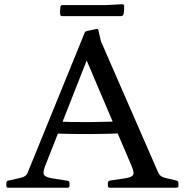

<svg xmlns="http://www.w3.org/2000/svg" viewBox="-20 -886 874 906"><path d="M265 -853Q266 -862 276 -862H479L557 -866Q566 -866 566 -856Q566 -847 565.5 -837.5Q565 -828 563 -819Q560 -810 551 -810H273Q264 -810 264 -820Q263 -828 263.5 -836.5Q264 -845 265 -853ZM19 0Q10 0 10 -10V-23Q10 -33 20 -34L82 -48Q93 -51 100.5 -57Q108 -63 112 -75L379 -730Q382 -739 392 -740L434 -749Q443 -752 445 -741L456 -692L726 -73Q731 -62 738.5 -56Q746 -50 758 -47L813 -34Q822 -31 822 -22V-9Q822 0 812 0H498Q489 0 489 -10V-23Q489 -31 499 -34L573 -45Q603 -50 608.5 -61Q614 -72 602 -100L365 -657L425 -692L192 -100Q181 -71 188 -60.5Q195 -50 224 -45L299 -33Q308 -32 308 -22V-9Q308 0 298 0ZM233 -313Q322 -309 410 -310Q498 -311 586 -315V-258Q498 -254 410 -253.5Q322 -253 233 -256Z"/></svg>

Font: Hahmlet
Style: Regular
Weight: 400
Designer: Minjoo Ham & Mark Frömberg
Foundry: hypertype
Version: Version 1.001; ttfautohint (v1.8.3)